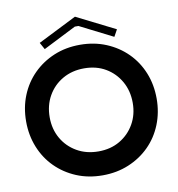

<svg xmlns="http://www.w3.org/2000/svg" viewBox="-93 -949 966 1043"><g transform="rotate(-10 390.0 -427.5)"><path d="M390 -710Q468 -710 534 -682.5Q600 -655 648.5 -606.5Q697 -558 723.5 -492.5Q750 -427 750 -350Q750 -274 723.5 -208Q697 -142 648.5 -93.5Q600 -45 534 -17.5Q468 10 390 10Q311 10 245.5 -17.5Q180 -45 131.5 -93.5Q83 -142 56.5 -208Q30 -274 30 -350Q30 -427 56.5 -492.5Q83 -558 131.5 -606.5Q180 -655 245.5 -682.5Q311 -710 390 -710ZM618 -350Q618 -416 588.5 -468Q559 -520 508 -550Q457 -580 390 -580Q323 -580 271 -550Q219 -520 189.5 -468Q160 -416 160 -350Q160 -285 189.5 -233.5Q219 -182 271 -152Q323 -122 390 -122Q457 -122 508 -152Q559 -182 588.5 -233.5Q618 -285 618 -350ZM198 -720 177 -758 390 -865 603 -758 582 -720 400 -812H380Z"/></g></svg>

Font: Vina Sans
Style: Regular
Weight: 400
Designer: Andree Nguyen
Foundry: Nguyen Type Foundry
Version: Version 1.002; ttfautohint (v1.8.4.7-5d5b);gftools[0.9.28]